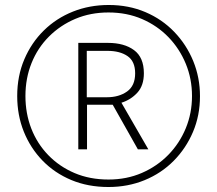

<svg xmlns="http://www.w3.org/2000/svg" viewBox="-20 -742 871 770"><path d="M415 8Q333 8 266 -20Q199 -48 150.5 -98Q102 -148 75.5 -214Q49 -280 49 -357Q49 -437 77.5 -504Q106 -571 156 -620Q206 -669 272.5 -695.5Q339 -722 416 -722Q496 -722 563 -693.5Q630 -665 679 -614Q728 -563 755 -497Q782 -431 782 -356Q782 -279 754 -213Q726 -147 676.5 -97Q627 -47 560 -19.5Q493 8 415 8ZM415 -22Q488 -22 549 -48.5Q610 -75 655 -121Q700 -167 725 -227.5Q750 -288 750 -357Q750 -426 725 -486.5Q700 -547 655.5 -593Q611 -639 550 -665.5Q489 -692 415 -692Q343 -692 282.5 -666.5Q222 -641 176.5 -595.5Q131 -550 106.5 -489Q82 -428 82 -357Q82 -287 105.5 -226.5Q129 -166 173.5 -120Q218 -74 279 -48Q340 -22 415 -22ZM294 -143V-570H413Q478 -570 517.5 -541Q557 -512 557 -448Q557 -399 531 -370.5Q505 -342 467 -330L575 -143H533L432 -322H329V-143ZM409 -352Q457 -352 489.5 -375Q522 -398 522 -448Q522 -496 491.5 -517Q461 -538 411 -538H328V-352Z"/></svg>

Font: Noto Sans Gujarati UI SemiCondensed ExtraLight
Style: Regular
Weight: 200
Width: 4
Designer: Jelle Bosma - Monotype Design Team, Universal Thirst
Foundry: Monotype Imaging Inc.
Version: Version 2.106; ttfautohint (v1.8.4.7-5d5b)